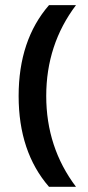

<svg xmlns="http://www.w3.org/2000/svg" viewBox="-20 -720 338 740"><path d="M168.9 -700.2H272.9Q158.2 -548.3 158.2 -350.1Q158.2 -151.9 272.9 0H168.9Q51.8 -134.8 51.8 -350.1Q51.8 -565.4 168.9 -700.2Z"/></svg>

Font: BaseOne
Style: Regular
Weight: 400
Designer: Domenico Catapano
Foundry: Design by Basse
Version: Version 1.000;PS 001.001;hotconv 1.0.56